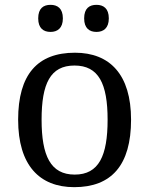

<svg xmlns="http://www.w3.org/2000/svg" viewBox="-20 -764 617 794"><path d="M379 -632C407 -632 430 -647 430 -688C430 -730 407 -744 379 -744C350 -744 328 -730 328 -688C328 -647 350 -632 379 -632ZM189 -632C217 -632 240 -647 240 -688C240 -730 217 -744 189 -744C160 -744 138 -730 138 -688C138 -647 160 -632 189 -632ZM287 10C441 10 522 -81 522 -269C522 -456 434 -546 290 -546C135 -546 55 -456 55 -269C55 -81 143 10 287 10ZM289 -42C189 -42 152 -120 152 -269C152 -418 188 -493 288 -493C388 -493 425 -418 425 -269C425 -120 389 -42 289 -42Z"/></svg>

Font: Noto Fangsong KSS Vertical
Style: Regular
Weight: 400
Designer: LIU Zhao, ZHANG Congyu, Kushim JIANG
Foundry: Guyu Beijing Co. Ltd.
Version: Version 1.000;November 16, 2022;FontCreator 11.5.0.2427 64-b